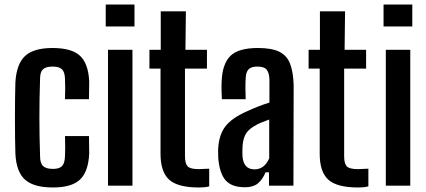

<svg xmlns="http://www.w3.org/2000/svg" viewBox="-20 -820 1881 848"><path d="M48 -141Q47 -170 46.5 -211.5Q46 -253 46 -298Q46 -343 46.5 -385Q47 -427 48 -457Q53 -538 91 -573Q129 -608 212 -608Q296 -608 333 -574Q370 -540 374 -461Q374 -443 373.5 -419.5Q373 -396 373 -382H267Q268 -402 268 -430Q268 -458 267 -473Q266 -502 253.5 -514Q241 -526 212 -526Q183 -526 170 -514Q157 -502 157 -473Q154 -384 154 -301.5Q154 -219 157 -130Q157 -99 170.5 -86.5Q184 -74 214 -74Q242 -74 254 -86.5Q266 -99 267 -130Q268 -146 268 -169Q268 -192 267 -219H373Q373 -205 373.5 -182Q374 -159 374 -141Q370 -61 333 -26.5Q296 8 214 8Q129 8 90.5 -26.5Q52 -61 48 -141Z M447 -703V-800H574V-703ZM457 0V-600H565V0Z M858 8Q765 8 727 -26.5Q689 -61 689 -141V-517H640V-600H690V-770H801L799 -600H894V-517H797V-130Q797 -98 808.5 -85.5Q820 -73 858 -73Q871 -73 881 -74Q891 -75 904 -75V3Q894 6 882 7Q870 8 858 8Z M1062 7Q1004 7 977 -23Q950 -53 944 -121Q944 -132 943.5 -145Q943 -158 944 -169Q948 -226 976 -262.5Q1004 -299 1072 -329Q1096 -340 1120 -349.5Q1144 -359 1170 -367V-469Q1169 -498 1158 -512Q1147 -526 1116 -526Q1090 -526 1078 -514Q1066 -502 1065 -473Q1064 -459 1064 -429.5Q1064 -400 1065 -382H960Q959 -394 958.5 -418.5Q958 -443 959 -461Q962 -538 997.5 -573Q1033 -608 1119 -608Q1180 -608 1213.5 -591.5Q1247 -575 1261 -539Q1275 -503 1277 -445L1276 0H1168V-59H1153Q1139 -26 1118.5 -9.5Q1098 7 1062 7ZM1104 -72Q1148 -72 1169 -121V-292Q1152 -286 1134.5 -279Q1117 -272 1098 -260Q1071 -243 1061.5 -220.5Q1052 -198 1051 -169Q1050 -148 1051 -129Q1056 -72 1104 -72Z M1561 8Q1468 8 1430 -26.5Q1392 -61 1392 -141V-517H1343V-600H1393V-770H1504L1502 -600H1597V-517H1500V-130Q1500 -98 1511.5 -85.5Q1523 -73 1561 -73Q1574 -73 1584 -74Q1594 -75 1607 -75V3Q1597 6 1585 7Q1573 8 1561 8Z M1674 -703V-800H1801V-703ZM1684 0V-600H1792V0Z"/></svg>

Font: Big Shoulders Display
Style: Bold
Weight: 700
Designer: Patric King
Foundry: XO Type Co
Version: Version 1.000; ttfautohint (v1.8.2)